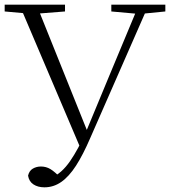

<svg xmlns="http://www.w3.org/2000/svg" viewBox="-22 -743 736 821"><path d="M98 8Q103 -13 118.5 -22Q134 -31 153 -31Q175 -31 193.5 -20Q212 -9 241 21L209 38L198 17Q242 -2 278 -54.5Q314 -107 343 -175H344L449 -428L572 -723H614L364 -153Q333 -81 303 -34.5Q273 12 240 35Q207 58 168 58Q140 58 121 45.5Q102 33 98 8ZM-2 -694V-723H256V-694L129 -684H109ZM454 -694V-723H685V-694L584 -684H565ZM324 -105 61 -723H134L355 -173Z"/></svg>

Font: Noto Serif HK ExtraLight
Style: Regular
Weight: 200
Designer: Ryoko NISHIZUKA 西塚涼子 (kana & ideographs); Frank Grießhammer (Latin, Greek & Cyrillic); Wenlong ZHANG 张文龙 (bopomofo); San
Foundry: Adobe
Version: Version 2.002-H1;hotconv 1.1.0;makeotfexe 2.6.0